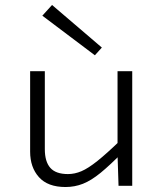

<svg xmlns="http://www.w3.org/2000/svg" viewBox="-20 -746 654 771"><path d="M511 0H456L452 -125V-460H511ZM464 -183 475 -137Q422 -83 384 -52Q346 -21 313 -8Q280 5 243 5Q172 5 136.5 -34.5Q101 -74 101 -137V-460H160V-147Q160 -97 182 -72Q204 -47 253 -47Q280 -47 307 -58.5Q334 -70 371 -99.5Q408 -129 464 -183ZM389 -555 361 -524 150 -683 189 -726Z"/></svg>

Font: Intel One Mono Light
Style: Regular
Weight: 300
Monospace: yes
Designer: Fred Shallcrass
Foundry: Frere-Jones Type LLC
Version: Version 1.004